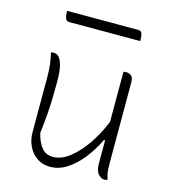

<svg xmlns="http://www.w3.org/2000/svg" viewBox="-112 -830 823 931"><g transform="rotate(15 300.0 -365.0)"><path d="M101 -528Q114 -528 125.5 -517Q137 -506 144.5 -477.5Q152 -449 152 -396Q152 -349 151 -312Q150 -275 147 -234Q144 -193 137 -135Q149 -88 170 -63.5Q191 -39 225 -39Q268 -39 310 -72Q352 -105 388.5 -159Q425 -213 450 -275V-526Q456 -528 464 -528Q478 -528 489 -519.5Q500 -511 500 -485V-84Q500 -60 501 -47Q502 -34 504.5 -24Q507 -14 511 0Q504 3 495 3Q479 3 464.5 -13.5Q450 -30 450 -67V-182H444Q417 -126 382 -82.5Q347 -39 307.5 -14Q268 11 225 11Q186 11 158 -8.5Q130 -28 115 -60Q100 -92 100 -129V-402Q100 -437 97 -465.5Q94 -494 86 -526Q90 -527 93.5 -527.5Q97 -528 101 -528ZM110 -741H467Q481 -741 485.5 -729.5Q490 -718 490 -701V-691H133Q120 -691 115 -703Q110 -715 110 -731Z"/></g></svg>

Font: Recursive Sn Csl St Lt
Style: Regular
Weight: 300
Version: Version 1.079;hotconv 1.0.112;makeotfexe 2.5.65598; ttfautoh